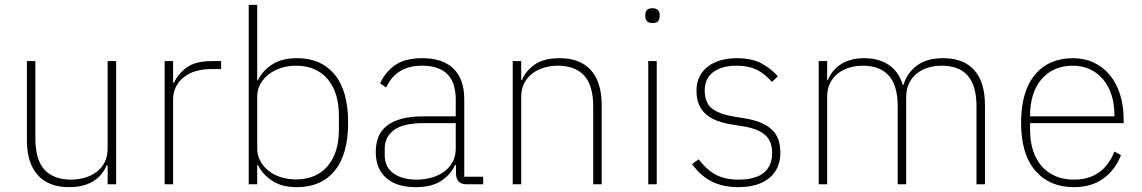

<svg xmlns="http://www.w3.org/2000/svg" viewBox="-20 -760 4712 792"><path d="M424 -78H420Q413 -61 400.5 -44.5Q388 -28 369.5 -15.5Q351 -3 325 4.5Q299 12 265 12Q181 12 136 -37.5Q91 -87 91 -182V-508H126V-188Q126 -100 164 -59.5Q202 -19 273 -19Q302 -19 329.5 -27Q357 -35 378 -50.5Q399 -66 411.5 -90.5Q424 -115 424 -148V-508H459V0H424Z M659 0V-508H694V-419H698Q714 -455 750 -481.5Q786 -508 854 -508H892V-475H848Q817 -475 789 -467Q761 -459 740 -443Q719 -427 706.5 -403.5Q694 -380 694 -349V0Z M1006 -740H1041V-429H1044Q1061 -466 1101 -493Q1141 -520 1205 -520Q1305 -520 1360.5 -452.5Q1416 -385 1416 -254Q1416 -123 1360.5 -55.5Q1305 12 1205 12Q1141 12 1101 -15.5Q1061 -43 1044 -79H1041V0H1006ZM1200 -20Q1285 -20 1331.5 -75Q1378 -130 1378 -225V-283Q1378 -378 1331.5 -433.5Q1285 -489 1200 -489Q1168 -489 1139 -479.5Q1110 -470 1088.5 -453.5Q1067 -437 1054 -413.5Q1041 -390 1041 -362V-148Q1041 -119 1054 -95.5Q1067 -72 1088.5 -55Q1110 -38 1139 -29Q1168 -20 1200 -20Z M1904 0Q1863 0 1861 -42V-79H1857Q1839 -40 1800 -14Q1761 12 1695 12Q1616 12 1573 -26Q1530 -64 1530 -133Q1530 -166 1540 -193Q1550 -220 1573.5 -239.5Q1597 -259 1634.5 -269.5Q1672 -280 1727 -280H1860V-348Q1860 -420 1825 -454.5Q1790 -489 1721 -489Q1614 -489 1573 -399L1548 -416Q1569 -463 1610 -491.5Q1651 -520 1722 -520Q1807 -520 1851 -476.5Q1895 -433 1895 -352V-31H1973V0ZM1698 -19Q1731 -19 1760.5 -27.5Q1790 -36 1812 -52Q1834 -68 1847 -92Q1860 -116 1860 -148V-252H1727Q1643 -252 1605 -223.5Q1567 -195 1567 -148V-120Q1567 -70 1603.5 -44.5Q1640 -19 1698 -19Z M2095 0V-508H2130V-430H2133Q2148 -467 2185.5 -493.5Q2223 -520 2289 -520Q2373 -520 2417.5 -470.5Q2462 -421 2462 -326V0H2427V-320Q2427 -408 2389.5 -448.5Q2352 -489 2281 -489Q2252 -489 2224.5 -481Q2197 -473 2176 -457Q2155 -441 2142.5 -417Q2130 -393 2130 -361V0Z M2672 -665Q2656 -665 2649 -672.5Q2642 -680 2642 -691V-700Q2642 -711 2648.5 -718.5Q2655 -726 2671 -726Q2687 -726 2694 -718.5Q2701 -711 2701 -700V-691Q2701 -680 2694.5 -672.5Q2688 -665 2672 -665ZM2654 -508H2689V0H2654Z M3026 12Q2963 12 2916.5 -11Q2870 -34 2835 -83L2862 -103Q2896 -58 2934.5 -38.5Q2973 -19 3027 -19Q3095 -19 3130 -47Q3165 -75 3165 -128Q3165 -179 3135.5 -204Q3106 -229 3045 -239L3002 -246Q2968 -251 2940.5 -261Q2913 -271 2893.5 -287.5Q2874 -304 2863.5 -328Q2853 -352 2853 -386Q2853 -419 2865.5 -444Q2878 -469 2900.5 -486Q2923 -503 2953.5 -511.5Q2984 -520 3019 -520Q3083 -520 3123 -497.5Q3163 -475 3189 -445L3164 -422Q3153 -435 3139.5 -447Q3126 -459 3109 -468.5Q3092 -478 3069.5 -483.5Q3047 -489 3018 -489Q2958 -489 2922.5 -463Q2887 -437 2887 -387Q2887 -336 2917 -312.5Q2947 -289 3008 -279L3051 -272Q3122 -261 3160.5 -228.5Q3199 -196 3199 -131Q3199 -63 3153 -25.5Q3107 12 3026 12Z M3357 0V-508H3392V-430H3395Q3402 -448 3414.5 -464Q3427 -480 3445 -492.5Q3463 -505 3487.5 -512.5Q3512 -520 3545 -520Q3605 -520 3646 -492.5Q3687 -465 3704 -410H3707Q3721 -458 3761.5 -489Q3802 -520 3871 -520Q3955 -520 3999 -470.5Q4043 -421 4043 -326V0H4008V-321Q4008 -407 3972 -448Q3936 -489 3864 -489Q3835 -489 3808.5 -481Q3782 -473 3762 -457Q3742 -441 3730 -416.5Q3718 -392 3718 -360V0H3683V-321Q3683 -408 3646 -448.5Q3609 -489 3539 -489Q3510 -489 3483.5 -481Q3457 -473 3436.5 -457Q3416 -441 3404 -417Q3392 -393 3392 -361V0Z M4410 12Q4309 12 4250.5 -56Q4192 -124 4192 -254Q4192 -383 4249 -451.5Q4306 -520 4406 -520Q4453 -520 4491.5 -502Q4530 -484 4557.5 -451Q4585 -418 4600 -371.5Q4615 -325 4615 -268V-252H4229V-225Q4229 -178 4241 -140Q4253 -102 4276.5 -75Q4300 -48 4333.5 -33.5Q4367 -19 4410 -19Q4531 -19 4577 -135L4604 -120Q4581 -60 4532 -24Q4483 12 4410 12ZM4406 -489Q4364 -489 4331.5 -474.5Q4299 -460 4276 -433Q4253 -406 4241 -368Q4229 -330 4229 -284V-280H4577V-286Q4577 -332 4564.5 -369.5Q4552 -407 4529.5 -433.5Q4507 -460 4475.5 -474.5Q4444 -489 4406 -489Z"/></svg>

Font: IBM Plex Sans Hebrew ExtraLight
Style: Regular
Weight: 200
Designer: Mike Abbink, Paul van der Laan, Pieter van Rosmalen, Yanek Iontef
Foundry: Bold Monday
Version: Version 1.2